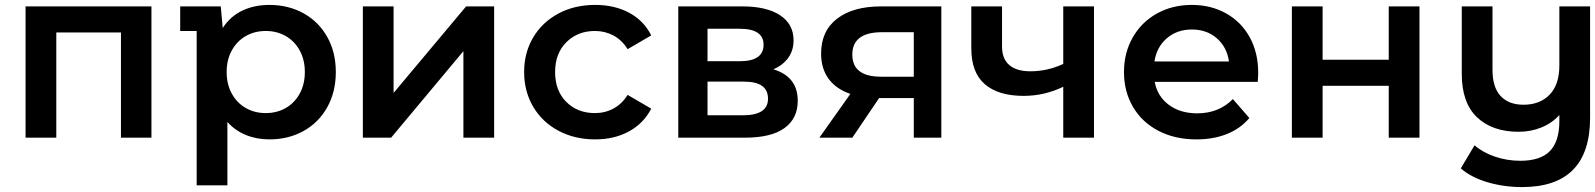

<svg xmlns="http://www.w3.org/2000/svg" viewBox="-20 -560 6488 781"><path d="M596 -534V0H472V-428H209V0H84V-534Z M1346 -267Q1346 -186 1311 -123.5Q1276 -61 1214.5 -27Q1153 7 1076 7Q1024 7 980 -11Q936 -29 905 -64V194H780V-434H713V-534H878L886 -446Q916 -493 965 -516.5Q1014 -540 1076 -540Q1153 -540 1214.5 -506Q1276 -472 1311 -410Q1346 -348 1346 -267ZM1220 -267Q1220 -317 1199 -355Q1178 -393 1142 -413.5Q1106 -434 1061 -434Q1016 -434 980 -413.5Q944 -393 923 -355Q902 -317 902 -267Q902 -217 923 -179Q944 -141 980 -120.5Q1016 -100 1061 -100Q1106 -100 1142 -120.5Q1178 -141 1199 -179Q1220 -217 1220 -267Z M1456 -534H1581V-182L1876 -534H1990V0H1865V-352L1571 0H1456Z M2112 -267Q2112 -346 2149 -408Q2186 -470 2251.5 -505Q2317 -540 2401 -540Q2480 -540 2539.5 -508Q2599 -476 2629 -416L2533 -360Q2510 -397 2475.5 -415.5Q2441 -434 2400 -434Q2330 -434 2284 -388.5Q2238 -343 2238 -267Q2238 -191 2283.5 -145.5Q2329 -100 2400 -100Q2441 -100 2475.5 -118.5Q2510 -137 2533 -174L2629 -118Q2598 -58 2538.5 -25.5Q2479 7 2401 7Q2318 7 2252 -28Q2186 -63 2149 -125.5Q2112 -188 2112 -267Z M3225 -150Q3225 -78 3171 -39Q3117 0 3011 0H2739V-534H3000Q3098 -534 3153 -498Q3208 -462 3208 -396Q3208 -355 3186.5 -325Q3165 -295 3126 -278Q3225 -248 3225 -150ZM2858 -311H2989Q3086 -311 3086 -378Q3086 -443 2989 -443H2858ZM3104 -158Q3104 -193 3080 -210.5Q3056 -228 3005 -228H2858V-91H3001Q3104 -91 3104 -158Z M3809 -534V0H3697V-161H3556L3447 0H3313L3439 -178Q3381 -198 3350.5 -239.5Q3320 -281 3320 -342Q3320 -434 3385 -484Q3450 -534 3564 -534ZM3447 -338Q3447 -248 3564 -248H3697V-429H3568Q3447 -429 3447 -338Z M4430 -534V0H4305V-207Q4228 -170 4144 -170Q4041 -170 3986 -217.5Q3931 -265 3931 -363V-534H4056V-371Q4056 -320 4086 -295Q4116 -270 4171 -270Q4241 -270 4305 -300V-534Z M5096 -227H4677Q4688 -168 4734.5 -133.5Q4781 -99 4850 -99Q4938 -99 4995 -157L5062 -80Q5026 -37 4971 -15Q4916 7 4847 7Q4759 7 4692 -28Q4625 -63 4588.5 -125.5Q4552 -188 4552 -267Q4552 -345 4587.5 -407.5Q4623 -470 4686 -505Q4749 -540 4828 -540Q4906 -540 4967.5 -505.5Q5029 -471 5063.5 -408.5Q5098 -346 5098 -264Q5098 -251 5096 -227ZM4676 -310H4979Q4971 -368 4930 -404Q4889 -440 4828 -440Q4768 -440 4726.5 -404.5Q4685 -369 4676 -310Z M5235 -534H5360V-317H5629V-534H5754V0H5629V-211H5360V0H5235Z M6448 -534V-81Q6448 201 6171 201Q6098 201 6031.5 181.5Q5965 162 5922 125L5978 31Q6011 60 6060.5 77Q6110 94 6164 94Q6246 94 6284.5 54.5Q6323 15 6323 -67V-92Q6293 -59 6250 -41.5Q6207 -24 6157 -24Q6050 -24 5988 -83Q5926 -142 5926 -260V-534H6051V-276Q6051 -205 6084 -169.5Q6117 -134 6177 -134Q6244 -134 6283.5 -175Q6323 -216 6323 -294V-534Z"/></svg>

Font: mBank SemiBold
Style: Regular
Weight: 600
Designer: Julieta Ulanovsky
Foundry: Julieta Ulanovsky
Version: Version 7.200